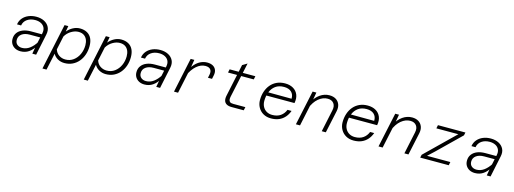

<svg xmlns="http://www.w3.org/2000/svg" viewBox="-5 -1721 7811 2918"><g transform="rotate(15 3900.0 -262.0)"><path d="M436 0 461 -142 503 -338Q514 -390 496.5 -427.5Q479 -465 440 -485Q401 -505 349 -505Q275 -505 223 -469.5Q171 -434 160 -370H96Q105 -429 141 -471Q177 -513 232 -535.5Q287 -558 353 -558Q424 -558 477.5 -530.5Q531 -503 556 -453Q581 -403 566 -334L496 0ZM250 12Q203 12 166.5 -6.5Q130 -25 108.5 -59Q87 -93 87 -139Q87 -196 117 -237Q147 -278 201 -300Q255 -322 327 -322H512L501 -269H324Q246 -269 199.5 -235Q153 -201 153 -143Q153 -96 183.5 -70Q214 -44 260 -44Q326 -44 380.5 -84.5Q435 -125 477 -193V-135Q437 -65 381 -26.5Q325 12 250 12Z M1039 -558Q1105 -558 1152 -531.5Q1199 -505 1223 -455.5Q1247 -406 1247 -335Q1247 -263 1225.5 -200Q1204 -137 1164 -89.5Q1124 -42 1068 -15Q1012 12 942 12Q885 12 837 -14.5Q789 -41 764 -87L707 178H643L797 -546H856L840 -456Q879 -503 931 -530.5Q983 -558 1039 -558ZM943 -44Q1014 -44 1068 -84Q1122 -124 1152 -189.5Q1182 -255 1182 -332Q1182 -381 1165.5 -419.5Q1149 -458 1115.5 -480Q1082 -502 1030 -502Q975 -502 917.5 -468Q860 -434 825 -375L779 -159Q797 -104 841 -74Q885 -44 943 -44Z M1689 -558Q1755 -558 1802 -531.5Q1849 -505 1873 -455.5Q1897 -406 1897 -335Q1897 -263 1875.5 -200Q1854 -137 1814 -89.5Q1774 -42 1718 -15Q1662 12 1592 12Q1535 12 1487 -14.5Q1439 -41 1414 -87L1357 178H1293L1447 -546H1506L1490 -456Q1529 -503 1581 -530.5Q1633 -558 1689 -558ZM1593 -44Q1664 -44 1718 -84Q1772 -124 1802 -189.5Q1832 -255 1832 -332Q1832 -381 1815.5 -419.5Q1799 -458 1765.5 -480Q1732 -502 1680 -502Q1625 -502 1567.5 -468Q1510 -434 1475 -375L1429 -159Q1447 -104 1491 -74Q1535 -44 1593 -44Z M2386 0 2411 -142 2453 -338Q2464 -390 2446.5 -427.5Q2429 -465 2390 -485Q2351 -505 2299 -505Q2225 -505 2173 -469.5Q2121 -434 2110 -370H2046Q2055 -429 2091 -471Q2127 -513 2182 -535.5Q2237 -558 2303 -558Q2374 -558 2427.5 -530.5Q2481 -503 2506 -453Q2531 -403 2516 -334L2446 0ZM2200 12Q2153 12 2116.5 -6.5Q2080 -25 2058.5 -59Q2037 -93 2037 -139Q2037 -196 2067 -237Q2097 -278 2151 -300Q2205 -322 2277 -322H2462L2451 -269H2274Q2196 -269 2149.5 -235Q2103 -201 2103 -143Q2103 -96 2133.5 -70Q2164 -44 2210 -44Q2276 -44 2330.5 -84.5Q2385 -125 2427 -193V-135Q2387 -65 2331 -26.5Q2275 12 2200 12Z M3109 -337 3120 -389Q3131 -442 3107 -471.5Q3083 -501 3028 -501Q2955 -501 2888.5 -443.5Q2822 -386 2774 -277L2778 -360Q2811 -425 2851.5 -469Q2892 -513 2940 -535.5Q2988 -558 3041 -558Q3094 -558 3130 -538Q3166 -518 3181 -480Q3196 -442 3184 -389L3173 -337ZM2665 0 2781 -546H2839L2815 -404L2729 0Z M3570 0Q3522 0 3492 -17Q3462 -34 3452 -67Q3442 -100 3452 -147L3560 -657L3635 -702L3516 -147Q3511 -123 3513 -101Q3515 -79 3531 -66Q3547 -53 3585 -53H3774L3762 0ZM3383 -493 3394 -546H3799L3788 -493Z M4192 12Q4123 12 4071 -17.5Q4019 -47 3989.5 -99Q3960 -151 3960 -215Q3960 -288 3981 -350.5Q4002 -413 4041.5 -459.5Q4081 -506 4137.5 -532Q4194 -558 4266 -558Q4340 -558 4393 -527.5Q4446 -497 4470 -440.5Q4494 -384 4479 -306H4023L4034 -360L4419 -358Q4421 -425 4380 -463.5Q4339 -502 4263 -502Q4183 -502 4130.5 -463.5Q4078 -425 4052.5 -360.5Q4027 -296 4027 -219Q4027 -168 4048.5 -128Q4070 -88 4108.5 -66Q4147 -44 4196 -44Q4276 -44 4327.5 -80.5Q4379 -117 4403 -179H4467Q4446 -120 4408 -77Q4370 -34 4316.5 -11Q4263 12 4192 12Z M4990 0 5064 -348Q5079 -417 5047.5 -459Q5016 -501 4951 -501Q4876 -501 4808 -445Q4740 -389 4697 -278L4704 -377Q4749 -463 4817 -510.5Q4885 -558 4964 -558Q5025 -558 5066.5 -532Q5108 -506 5125.5 -459Q5143 -412 5129 -349L5054 0ZM4583 0 4700 -546H4759L4734 -404L4648 0Z M5492 12Q5423 12 5371 -17.5Q5319 -47 5289.5 -99Q5260 -151 5260 -215Q5260 -288 5281 -350.5Q5302 -413 5341.5 -459.5Q5381 -506 5437.5 -532Q5494 -558 5566 -558Q5640 -558 5693 -527.5Q5746 -497 5770 -440.5Q5794 -384 5779 -306H5323L5334 -360L5719 -358Q5721 -425 5680 -463.5Q5639 -502 5563 -502Q5483 -502 5430.5 -463.5Q5378 -425 5352.5 -360.5Q5327 -296 5327 -219Q5327 -168 5348.5 -128Q5370 -88 5408.5 -66Q5447 -44 5496 -44Q5576 -44 5627.5 -80.5Q5679 -117 5703 -179H5767Q5746 -120 5708 -77Q5670 -34 5616.5 -11Q5563 12 5492 12Z M6290 0 6364 -348Q6379 -417 6347.5 -459Q6316 -501 6251 -501Q6176 -501 6108 -445Q6040 -389 5997 -278L6004 -377Q6049 -463 6117 -510.5Q6185 -558 6264 -558Q6325 -558 6366.5 -532Q6408 -506 6425.5 -459Q6443 -412 6429 -349L6354 0ZM5883 0 6000 -546H6059L6034 -404L5948 0Z M6539 0 6549 -47 6908 -397 7007 -493H6869H6661L6672 -546H7104L7094 -499L6735 -149L6632 -53H6774H6999L6988 0Z M7586 0 7611 -142 7653 -338Q7664 -390 7646.5 -427.5Q7629 -465 7590 -485Q7551 -505 7499 -505Q7425 -505 7373 -469.5Q7321 -434 7310 -370H7246Q7255 -429 7291 -471Q7327 -513 7382 -535.5Q7437 -558 7503 -558Q7574 -558 7627.5 -530.5Q7681 -503 7706 -453Q7731 -403 7716 -334L7646 0ZM7400 12Q7353 12 7316.5 -6.5Q7280 -25 7258.5 -59Q7237 -93 7237 -139Q7237 -196 7267 -237Q7297 -278 7351 -300Q7405 -322 7477 -322H7662L7651 -269H7474Q7396 -269 7349.5 -235Q7303 -201 7303 -143Q7303 -96 7333.5 -70Q7364 -44 7410 -44Q7476 -44 7530.5 -84.5Q7585 -125 7627 -193V-135Q7587 -65 7531 -26.5Q7475 12 7400 12Z"/></g></svg>

Font: Azeret Mono Thin ExtraLight
Style: Italic
Weight: 250
Italic angle: -12°
Version: Version 1.002